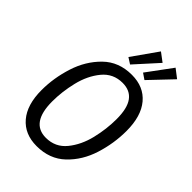

<svg xmlns="http://www.w3.org/2000/svg" viewBox="-268 -1036 1160 1160"><g transform="rotate(45 312.0 -456.0)"><path d="M592 -437Q592 -331 559.5 -228Q527 -125 455 -56.5Q383 12 272 12Q170 12 112 -56Q54 -124 54 -249Q54 -352 87 -455.5Q120 -559 192 -629.5Q264 -700 375 -700Q477 -700 534.5 -631.5Q592 -563 592 -437ZM148 -246Q148 -63 276 -63Q357 -63 407 -124.5Q457 -186 478 -273.5Q499 -361 499 -445Q499 -538 466.5 -582Q434 -626 370 -626Q290 -626 240 -565Q190 -504 169 -416.5Q148 -329 148 -246ZM455 -882 323 -736 284 -761 399 -924ZM587 -874 451 -731 413 -757 531 -917Z"/></g></svg>

Font: Fira Sans Condensed
Style: Italic
Weight: 400
Width: 3
Italic angle: -8°
Designer: bBox Type GmbH & Carrois Corporate GbR & Edenspiekermann AG
Foundry: bBox Type GmbH & Carrois Corporate GbR & Edenspiekermann AG
Version: Version 4.301